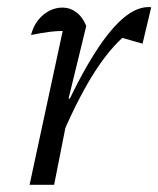

<svg xmlns="http://www.w3.org/2000/svg" viewBox="-20 -512 439 532"><path d="M62 0 161 -460 172 -426Q144 -427 119.5 -424Q95 -421 66 -415Q72 -439 85.5 -456Q99 -473 116.5 -482Q134 -491 153 -491Q174 -491 191.5 -478Q209 -465 219 -440L170 -239L177 -238L130 0ZM146 -123 134 -152Q185 -270 231.5 -347Q278 -424 319.5 -460Q361 -496 399 -492L375 -391L319 -407Q276 -368 233.5 -298.5Q191 -229 146 -123Z"/></svg>

Font: Piazzolla Thin Light
Style: Italic
Weight: 300
Italic angle: -11.3°
Version: Version 2.005